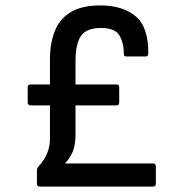

<svg xmlns="http://www.w3.org/2000/svg" viewBox="-20 -687 670 707"><path d="M126 0Q116 0 116 -11V-60Q116 -67 121 -73Q164 -120 164 -175V-299H93Q82 -299 82 -310V-366Q82 -376 93 -376H164V-469Q164 -527 181.5 -572Q199 -617 240 -642Q281 -667 350 -667Q431 -667 479 -627.5Q527 -588 526 -490Q526 -479 516 -479H446Q435 -479 436 -490Q436 -528 420 -556Q404 -584 352 -584Q298 -584 278 -554.5Q258 -525 258 -461V-376H409Q419 -376 419 -366V-310Q419 -299 409 -299H258V-192Q258 -151 247 -126.5Q236 -102 219 -85H544Q554 -85 554 -74V-11Q554 0 544 0Z"/></svg>

Font: Sofia Sans Medium
Style: Regular
Weight: 500
Designer: Botio Nikoltchev, Ani Petrova
Foundry: lettersoup
Version: Version 4.101; ttfautohint (v1.8.4.7-5d5b)